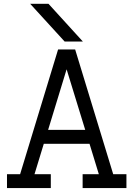

<svg xmlns="http://www.w3.org/2000/svg" viewBox="-20 -958 680 978"><path d="M309.1 -746.6 133.8 -938.5H227.1L401.9 -746.6ZM15.6 0V-70.8H82.5L275.9 -706.1H362.8L556.6 -70.8H624V0H400.9V-70.8H483.4L436 -225.6H203.1L155.8 -70.8H238.8V0ZM319.3 -605 225.1 -296.4H414.1Z"/></svg>

Font: Kay Pho Du Medium
Style: Regular
Weight: 500
Designer: Victor Gaultney, Khu Oo Reh
Foundry: SIL International
Version: Version 3.000